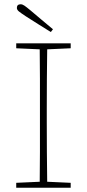

<svg xmlns="http://www.w3.org/2000/svg" viewBox="-20 -879 407 899"><path d="M228 -742 218 -729Q189 -747 159.5 -765.5Q130 -784 102 -802Q79 -817 69 -825Q59 -833 59 -842Q59 -859 77 -859Q85 -859 94.5 -852.5Q104 -846 122 -831Q147 -810 173.5 -787.5Q200 -765 228 -742ZM56 -653V-676H311V-653L201 -648Q200 -579 199.5 -510Q199 -441 199 -370V-307Q199 -237 199.5 -167Q200 -97 201 -28L311 -23V0H56V-23L166 -28Q167 -97 167 -167Q167 -237 167 -307V-370Q167 -441 167 -510Q167 -579 166 -648Z"/></svg>

Font: Source Serif 4 SmText ExtraLight
Style: Regular
Weight: 200
Designer: Frank Grießhammer
Foundry: Adobe
Version: Version 4.005;hotconv 1.1.0;makeotfexe 2.6.0